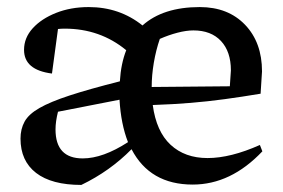

<svg xmlns="http://www.w3.org/2000/svg" viewBox="-20 -513 801 543"><path d="M210 10Q126 10 82 -24Q38 -58 38 -121Q38 -148 49.5 -169Q61 -190 91.5 -207.5Q122 -225 177 -243Q232 -261 319 -283Q322 -333 337 -371Q263 -432 163 -432Q153 -432 144 -431L127 -305Q48 -315 48 -372Q48 -406 72.5 -433Q97 -460 138.5 -476.5Q180 -493 231 -493Q318 -493 383 -441Q441 -493 545 -493Q625 -493 673 -443Q721 -393 721 -311L717 -248Q663 -239 615 -232.5Q567 -226 518.5 -222Q470 -218 412 -216Q422 -141 462.5 -103.5Q503 -66 567 -66Q632 -66 715 -103L722 -85Q633 9 525 9Q404 9 352 -91Q291 -29 210 10ZM432 -403Q421 -371 415 -335.5Q409 -300 409 -267L630 -269L633 -314Q633 -367 605 -397Q577 -427 527 -427Q507 -427 482 -420.5Q457 -414 432 -403ZM137 -147Q137 -65 214 -65Q271 -65 342 -111Q322 -162 318 -231L144 -197Q137 -169 137 -147Z"/></svg>

Font: Piazzolla Medium
Style: Regular
Weight: 500
Designer: Juan Pablo del Peral
Foundry: Huerta Tipografica
Version: Version 1.330